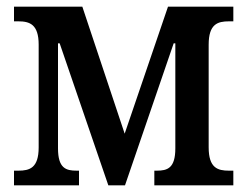

<svg xmlns="http://www.w3.org/2000/svg" viewBox="-20 -556 742 576"><path d="M22 0H217V-44H210C178 -44 154 -51 154 -111V-426H159L305 0H355L501 -426H506V-111C506 -51 482 -44 450 -44H443V0H680V-44H667C633 -44 606 -52 606 -114V-422C606 -484 633 -492 667 -492H680V-536H484L354 -155L227 -536H22V-492H35C69 -492 96 -483 96 -422V-114C96 -52 69 -44 35 -44H22Z"/></svg>

Font: Noto Serif Condensed Medium
Style: Regular
Weight: 500
Width: 3
Designer: Monotype Design Team
Foundry: Monotype Imaging Inc.
Version: Version 2.015